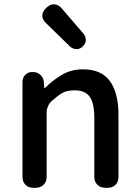

<svg xmlns="http://www.w3.org/2000/svg" viewBox="-20 -894 664 914"><path d="M138 0Q115 0 101 -14.5Q87 -29 87 -52V-504Q87 -524 100 -537.5Q113 -551 133 -551H138Q157 -551 171 -539Q185 -527 188 -509L191 -474H193Q231 -512 275 -538Q319 -564 375 -564Q463 -564 503.5 -507.5Q544 -451 544 -346V-52Q544 -29 530 -14.5Q516 0 493 0H481Q458 0 443.5 -14.5Q429 -29 429 -52V-332Q429 -403 407 -433.5Q385 -464 336 -464Q298 -464 276 -451Q254 -438 225 -412Q215 -403 208.5 -388Q202 -373 202 -359V-52Q202 -29 187.5 -14.5Q173 0 150 0ZM374 -673Q361 -660 345 -660Q329 -660 315 -671L199 -784Q182 -799 181.5 -818.5Q181 -838 198 -854L203 -859Q220 -875 239 -873.5Q258 -872 273 -855L378 -733Q389 -719 388.5 -702.5Q388 -686 374 -673Z"/></svg>

Font: Chiron GoRound TC M
Style: Regular
Weight: 500
Designer: Ryoko NISHIZUKA 西塚涼子 (kana, bopomofo & ideographs); Paul D. Hunt (Latin, Greek & Cyrillic); Sandoll Communications 산돌커뮤니
Foundry: Adobe
Version: Version 1.000;hotconv 1.1.1;makeotfexe 2.6.0